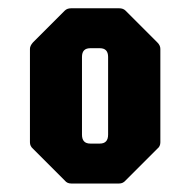

<svg xmlns="http://www.w3.org/2000/svg" viewBox="-20 -736 448 452"><path d="M147.5 -304Q138 -304 132.5 -311L57.5 -386Q50.5 -392 50.5 -401V-621Q50.5 -628 57.5 -636L132.5 -711Q138 -716.5 147.5 -716.5H260.5Q270 -716.5 275.5 -711L350.5 -636Q357.5 -629 357.5 -621V-401Q357.5 -391.5 350.5 -386L275.5 -311Q269.5 -304 260.5 -304ZM192.5 -398H215Q234.5 -398 234.5 -419V-602Q234.5 -622.5 215 -622.5H192.5Q173 -622.5 173 -602V-419Q173 -398 192.5 -398Z"/></svg>

Font: Jaro 24pt
Style: Regular
Weight: 400
Designer: Agyei Archer, Celine Hurka, Mirko Velimirović
Version: Version 1.000